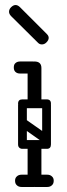

<svg xmlns="http://www.w3.org/2000/svg" viewBox="-20 -745 266 765"><path d="M60 -452Q48 -452 41 -459Q35 -465 35 -476Q35 -488 41 -493Q48 -500 60 -500H111Q122 -500 128 -498.5Q134 -497 135 -495Q143 -487 143 -476Q142 -465 136 -459Q133 -456 127.5 -454Q122 -452 111 -452ZM52 -170Q52 -187 69 -187H166Q183 -187 183 -170Q183 -152 167 -152H69Q62 -152 57 -156.5Q52 -161 52 -170ZM117 -3Q90 -3 90 -29V-158Q90 -184 117 -184Q145 -184 145 -158V-29Q145 -3 117 -3ZM117 -314Q90 -314 90 -340V-474Q90 -500 117 -500Q145 -500 145 -474V-340Q145 -314 117 -314ZM52 -332Q52 -349 69 -349H166Q183 -349 183 -332Q183 -314 167 -314H69Q62 -314 57 -318.5Q52 -323 52 -332ZM57 -267Q67 -280 80 -271L174 -205Q188 -196 177 -180Q167 -167 154 -176L60 -242Q55 -246 53.5 -253Q52 -260 57 -267ZM165 -153Q148 -153 148 -170V-326Q148 -343 165 -343Q183 -343 183 -327V-171Q183 -153 165 -153ZM69 -153Q52 -153 52 -170V-326Q52 -343 69 -343Q87 -343 87 -327V-171Q87 -153 69 -153ZM40 -25Q40 -36 47 -42Q54 -49 66 -49H115Q127 -49 134 -43Q141 -36 141 -25Q141 -13 134 -6Q127 0 115 0H66Q54 0 47 -7Q40 -13 40 -25ZM194 -25Q194 -13 187 -7Q180 0 168 0H119Q108 0 100 -6Q93 -13 93 -25Q93 -36 100 -43Q108 -49 119 -49H168Q180 -49 187 -42Q194 -36 194 -25ZM132 -574 25 -680Q16 -689 16 -698Q16 -708 24 -716Q33 -725 42 -725Q51 -725 60 -716L167 -609Q174 -602 174 -594Q174 -585 165 -576Q157 -568 147 -568Q138 -568 132 -574Z"/></svg>

Font: Agu Display Uzo
Style: Regular
Weight: 400
Version: Version 1.103